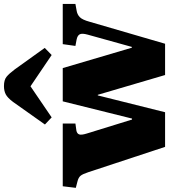

<svg xmlns="http://www.w3.org/2000/svg" viewBox="38 -892 854 970"><g transform="rotate(-90 465.0 -407.0)"><path d="M208 0 80 -388Q71 -416 62 -427Q53 -438 32 -443L1 -451L9 -517H326V-453L290 -448Q275 -445 271 -434Q267 -423 275 -397L346 -167H351L438 -517H606L709 -168H713L775 -391Q783 -420 776.5 -431.5Q770 -443 750 -447L718 -453L727 -517H930V-453L897 -447Q877 -444 863.5 -431Q850 -418 840 -381L729 0H571L471 -340H468L383 0ZM357 -573 321 -607 435 -768Q456 -796 473.5 -805Q491 -814 515 -814Q546 -814 562 -801Q578 -788 599 -760L708 -608L672 -573L514 -680Z"/></g></svg>

Font: Literata 36pt ExtraBold
Style: Regular
Weight: 800
Designer: Latin by Veronika Burian and Jose Scaglione. Greek by Irene Vlachou. Cyrillic by Vera Evstafieva.
Foundry: TypeTogether
Version: Version 3.002